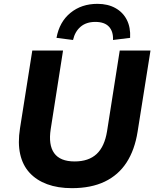

<svg xmlns="http://www.w3.org/2000/svg" viewBox="-20 -968 807 999"><path d="M354 11Q281 11 225.5 -9.5Q170 -30 134 -69Q98 -108 85 -166Q72 -224 84 -300L148 -705H308L244 -297Q231 -214 262 -171Q293 -128 368 -128Q441 -128 482.5 -166.5Q524 -205 537 -285L603 -705H763L696 -283Q681 -188 638.5 -122.5Q596 -57 525 -23Q454 11 354 11ZM360 -760 274 -771Q289 -854 346.5 -901Q404 -948 487 -948Q541 -948 580.5 -926Q620 -904 640 -864.5Q660 -825 657 -771L568 -760Q570 -804 547 -829Q524 -854 476 -854Q429 -854 399.5 -829Q370 -804 360 -760Z"/></svg>

Font: Nunito Sans 9pt ExtraBold
Style: Italic
Weight: 800
Italic angle: -9°
Version: Version 3.101;gftools[0.9.27]